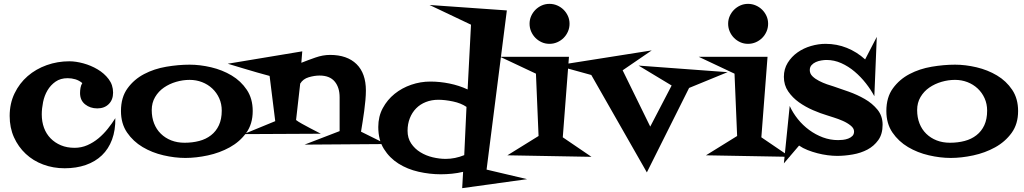

<svg xmlns="http://www.w3.org/2000/svg" viewBox="-20 -814 5327 999"><path d="M580.1 -199.2Q581.1 -136.7 563 -87.9Q544.9 -39.1 510.3 -5.9Q475.6 27.3 426.3 44.4Q377 61.5 316.4 61.5Q256.8 61.5 204.6 42Q152.3 22.5 113.8 -13.7Q75.2 -49.8 52.7 -99.6Q30.3 -149.4 30.3 -210.9Q30.3 -275.4 55.7 -328.1Q81.1 -380.9 124 -418Q167 -455.1 223.1 -475.1Q279.3 -495.1 340.8 -495.1Q374 -495.1 413.6 -484.4Q453.1 -473.6 487.8 -453.1Q522.5 -432.6 545.4 -402.3Q568.4 -372.1 568.4 -332Q568.4 -294.9 545.9 -272.5Q523.4 -250 486.3 -250Q449.2 -250 422.9 -271Q396.5 -292 396.5 -330.1Q396.5 -342.8 398.9 -356.9Q401.4 -371.1 408.2 -381.8Q391.6 -395.5 372.1 -401.4Q352.5 -407.2 332 -407.2Q294.9 -407.2 269 -389.2Q243.2 -371.1 227.1 -343.8Q210.9 -316.4 204.1 -282.7Q197.3 -249 197.3 -218.8Q197.3 -180.7 209 -148.9Q220.7 -117.2 243.2 -94.2Q265.6 -71.3 296.9 -58.1Q328.1 -44.9 368.2 -44.9Q403.3 -44.9 434.6 -58.6Q465.8 -72.3 492.2 -94.2Q518.6 -116.2 540.5 -143.6Q562.5 -170.9 580.1 -199.2Z M1294.9 -236.3Q1294.9 -168.9 1261.2 -122.6Q1227.5 -76.2 1175.3 -47.4Q1123 -18.6 1061.5 -5.4Q1000 7.8 944.3 7.8Q889.6 7.8 830.6 -5.9Q771.5 -19.5 722.2 -48.8Q672.9 -78.1 641.1 -124.5Q609.4 -170.9 609.4 -236.3Q609.4 -307.6 643.6 -354.5Q677.7 -401.4 730 -428.7Q782.2 -456.1 845.2 -466.8Q908.2 -477.5 966.8 -477.5Q1020.5 -477.5 1078.6 -463.9Q1136.7 -450.2 1185.1 -421.4Q1233.4 -392.6 1264.2 -346.7Q1294.9 -300.8 1294.9 -236.3ZM1133.8 -238.3Q1133.8 -273.4 1120.6 -302.7Q1107.4 -332 1084.5 -353.5Q1061.5 -375 1031.2 -386.7Q1001 -398.4 966.8 -398.4Q931.6 -398.4 896.5 -388.2Q861.3 -377.9 833 -358.4Q804.7 -338.9 787.1 -309.1Q769.5 -279.3 769.5 -241.2Q769.5 -203.1 781.7 -171.9Q793.9 -140.6 816.9 -118.2Q839.8 -95.7 871.1 -83.5Q902.3 -71.3 940.4 -71.3Q981.4 -71.3 1016.6 -80.6Q1051.8 -89.8 1078.1 -110.4Q1104.5 -130.9 1119.1 -162.6Q1133.8 -194.3 1133.8 -238.3Z M1988.3 -64.5 1564.5 -61.5 1747.1 -131.8V-307.6Q1747.1 -359.4 1721.2 -390.1Q1695.3 -420.9 1642.6 -420.9Q1616.2 -420.9 1586.4 -412.1Q1556.6 -403.3 1542 -378.9L1520.5 -189.5Q1530.3 -181.6 1551.3 -169.9Q1572.3 -158.2 1594.7 -146.5Q1620.1 -132.8 1649.4 -118.2L1248 -116.2L1412.1 -183.6L1382.8 -418.9Q1354.5 -426.8 1317.4 -437Q1280.3 -447.3 1246.1 -458Q1207 -469.7 1165 -482.4L1552.7 -546.9L1547.9 -487.3Q1582 -501 1621.1 -514.6Q1660.2 -528.3 1697.3 -528.3Q1786.1 -528.3 1835 -480.5Q1883.8 -432.6 1883.8 -342.8Q1883.8 -320.3 1881.3 -292.5Q1878.9 -264.6 1875 -236.3Q1871.1 -208 1866.7 -180.2Q1862.3 -152.3 1858.4 -128.9Z M2722.7 118.2 2384.8 165 2389.6 80.1Q2361.3 86.9 2332 89.8Q2302.7 92.8 2273.4 92.8Q2215.8 92.8 2157.7 79.6Q2099.6 66.4 2053.2 37.1Q2006.8 7.8 1977.5 -39.1Q1948.2 -85.9 1948.2 -153.3Q1948.2 -208 1971.7 -251.5Q1995.1 -294.9 2033.2 -325.7Q2071.3 -356.4 2119.6 -373Q2168 -389.6 2218.8 -389.6Q2268.6 -389.6 2318.8 -379.4Q2369.1 -369.1 2413.1 -348.6L2430.7 -685.5L2214.8 -788.1L2617.2 -759.8L2511.7 68.4ZM2407.2 -257.8Q2378.9 -277.3 2336.9 -286.1Q2294.9 -294.9 2260.7 -294.9Q2225.6 -294.9 2195.8 -283.2Q2166 -271.5 2145 -250Q2124 -228.5 2112.3 -198.7Q2100.6 -168.9 2100.6 -133.8Q2100.6 -95.7 2119.1 -67.9Q2137.7 -40 2167 -22Q2196.3 -3.9 2231.4 4.4Q2266.6 12.7 2298.8 12.7Q2347.7 12.7 2395.5 -6.8Z M2943.4 -690.4Q2943.4 -668.9 2935.1 -649.9Q2926.8 -630.9 2912.6 -616.7Q2898.4 -602.5 2879.4 -594.2Q2860.4 -585.9 2838.9 -585.9Q2817.4 -585.9 2798.8 -594.2Q2780.3 -602.5 2766.1 -616.7Q2752 -630.9 2743.7 -649.9Q2735.4 -668.9 2735.4 -690.4Q2735.4 -711.9 2743.7 -730.5Q2752 -749 2766.1 -763.2Q2780.3 -777.3 2798.8 -785.6Q2817.4 -793.9 2838.9 -793.9Q2860.4 -793.9 2879.4 -785.6Q2898.4 -777.3 2912.6 -763.2Q2926.8 -749 2935.1 -730.5Q2943.4 -711.9 2943.4 -690.4ZM3057.6 2 2620.1 -5.9 2782.2 -106.4 2768.6 -430.7 2582 -518.6H2940.4L2908.2 -99.6Z M3765.6 -438.5 3565.4 -356.4 3345.7 83 3056.6 -423.8 2876 -473.6 3371.1 -551.8 3219.7 -448.2 3363.3 -155.3 3474.6 -369.1 3302.7 -472.7Z M3976.6 -690.4Q3976.6 -668.9 3968.3 -649.9Q3960 -630.9 3945.8 -616.7Q3931.6 -602.5 3912.6 -594.2Q3893.6 -585.9 3872.1 -585.9Q3850.6 -585.9 3832 -594.2Q3813.5 -602.5 3799.3 -616.7Q3785.2 -630.9 3776.9 -649.9Q3768.6 -668.9 3768.6 -690.4Q3768.6 -711.9 3776.9 -730.5Q3785.2 -749 3799.3 -763.2Q3813.5 -777.3 3832 -785.6Q3850.6 -793.9 3872.1 -793.9Q3893.6 -793.9 3912.6 -785.6Q3931.6 -777.3 3945.8 -763.2Q3960 -749 3968.3 -730.5Q3976.6 -711.9 3976.6 -690.4ZM4090.8 2 3653.3 -5.9 3815.4 -106.4 3801.8 -430.7 3615.2 -518.6H3973.6L3941.4 -99.6Z M4572.3 -165Q4572.3 -116.2 4549.8 -85Q4527.3 -53.7 4493.2 -35.6Q4459 -17.6 4417 -10.3Q4375 -2.9 4335.9 -2.9Q4313.5 -2.9 4286.6 -6.3Q4259.8 -9.8 4233.4 -16.6Q4207 -23.4 4182.1 -33.2Q4157.2 -43 4137.7 -56.6L4058.6 36.1L4088.9 -262.7Q4105.5 -226.6 4131.3 -194.3Q4157.2 -162.1 4190.4 -137.7Q4223.6 -113.3 4261.7 -99.1Q4299.8 -85 4340.8 -85Q4351.6 -85 4365.7 -86.4Q4379.9 -87.9 4393.1 -92.8Q4406.2 -97.7 4415 -106.4Q4423.8 -115.2 4423.8 -129.9Q4423.8 -146.5 4406.2 -160.6Q4388.7 -174.8 4365.2 -185.1Q4341.8 -195.3 4318.4 -202.6Q4294.9 -210 4283.2 -213.9Q4250 -223.6 4210.4 -240.7Q4170.9 -257.8 4137.2 -281.7Q4103.5 -305.7 4081.1 -338.4Q4058.6 -371.1 4058.6 -414.1Q4058.6 -455.1 4078.6 -487.3Q4098.6 -519.5 4129.9 -541.5Q4161.1 -563.5 4199.7 -574.7Q4238.3 -585.9 4275.4 -585.9Q4334 -585.9 4386.2 -564.9Q4438.5 -543.9 4481.4 -504.9L4542 -622.1L4529.3 -313.5Q4511.7 -346.7 4485.4 -380.4Q4459 -414.1 4426.8 -441.4Q4394.5 -468.8 4357.4 -485.4Q4320.3 -502 4280.3 -502Q4268.6 -502 4253.4 -499.5Q4238.3 -497.1 4225.1 -491.2Q4211.9 -485.4 4202.6 -475.1Q4193.4 -464.8 4193.4 -449.2Q4193.4 -430.7 4207.5 -417Q4221.7 -403.3 4241.7 -393.1Q4261.7 -382.8 4282.7 -375.5Q4303.7 -368.2 4317.4 -364.3Q4352.5 -352.5 4396.5 -336.9Q4440.4 -321.3 4479.5 -298.8Q4518.6 -276.4 4545.4 -243.7Q4572.3 -210.9 4572.3 -165Z M5277.3 -236.3Q5277.3 -168.9 5243.7 -122.6Q5210 -76.2 5157.7 -47.4Q5105.5 -18.6 5043.9 -5.4Q4982.4 7.8 4926.8 7.8Q4872.1 7.8 4813 -5.9Q4753.9 -19.5 4704.6 -48.8Q4655.3 -78.1 4623.5 -124.5Q4591.8 -170.9 4591.8 -236.3Q4591.8 -307.6 4626 -354.5Q4660.2 -401.4 4712.4 -428.7Q4764.6 -456.1 4827.6 -466.8Q4890.6 -477.5 4949.2 -477.5Q5002.9 -477.5 5061 -463.9Q5119.1 -450.2 5167.5 -421.4Q5215.8 -392.6 5246.6 -346.7Q5277.3 -300.8 5277.3 -236.3ZM5116.2 -238.3Q5116.2 -273.4 5103 -302.7Q5089.8 -332 5066.9 -353.5Q5043.9 -375 5013.7 -386.7Q4983.4 -398.4 4949.2 -398.4Q4914.1 -398.4 4878.9 -388.2Q4843.8 -377.9 4815.4 -358.4Q4787.1 -338.9 4769.5 -309.1Q4752 -279.3 4752 -241.2Q4752 -203.1 4764.2 -171.9Q4776.4 -140.6 4799.3 -118.2Q4822.3 -95.7 4853.5 -83.5Q4884.8 -71.3 4922.9 -71.3Q4963.9 -71.3 4999 -80.6Q5034.2 -89.8 5060.5 -110.4Q5086.9 -130.9 5101.6 -162.6Q5116.2 -194.3 5116.2 -238.3Z"/></svg>

Font: Fontdiner Swanky
Style: Regular
Weight: 400
Designer: Font Diner, Inc
Foundry: Font Diner, Inc
Version: Version 1.001